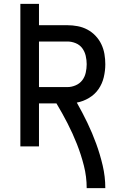

<svg xmlns="http://www.w3.org/2000/svg" viewBox="-20 -755 640 990"><path d="M427 215Q427 156 412.5 99Q398 42 376.5 -12.5Q355 -67 328 -119.5Q301 -172 271 -222H181V0H85V-735H181V-625H328Q354 -625 380.5 -620Q407 -615 430.5 -602.5Q454 -590 472.5 -570.5Q491 -551 502.5 -527Q514 -503 518.5 -476.5Q523 -450 523 -424Q523 -390 515 -356.5Q507 -323 488 -295.5Q469 -268 439 -250Q409 -232 376 -226Q405 -175 430.5 -122Q456 -69 476 -14Q496 41 509.5 98.5Q523 156 523 215ZM181 -306H328Q349 -306 370 -315Q391 -324 404 -341Q417 -358 422 -380Q427 -402 427 -424Q427 -445 422 -467Q417 -489 404 -506.5Q391 -524 370 -532.5Q349 -541 328 -541H181Z"/></svg>

Font: Iosevka Fixed Curly Md Ex
Style: Regular
Weight: 500
Width: 7
Monospace: yes
Designer: Belleve Invis
Foundry: Belleve Invis
Version: Version 30.1.2